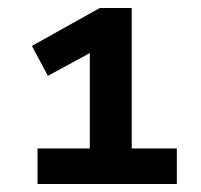

<svg xmlns="http://www.w3.org/2000/svg" viewBox="-20 -725 503 481"><path d="M74 -264V-353H205V-613L249 -616L100 -535L60 -610L230 -705H310V-353H423V-264Z"/></svg>

Font: Nunito Sans 10pt SemiExpanded
Style: Bold
Weight: 700
Width: 6
Designer: Vernon Adams
Foundry: Vernon Adams
Version: Version 3.101;gftools[0.9.27]